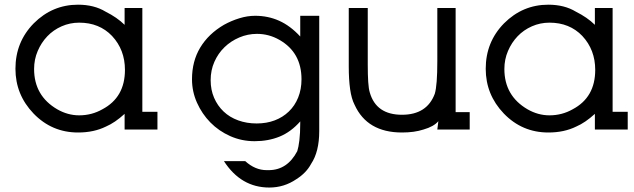

<svg xmlns="http://www.w3.org/2000/svg" viewBox="-20 -566 2772 839"><path d="M524.5 -68.5Q482.5 -30 443 -13Q416.5 0 386.2 6.5Q356 13 321 13Q206.5 13 126.5 -70Q47.5 -152.5 47.5 -265.5Q47.5 -382.5 127.5 -464Q209 -545.5 321 -545.5Q391.5 -545.5 441.5 -515Q491.5 -490 524.5 -457.5V-531H602V-77.5H668V0H524.5ZM326 -467Q285.5 -467 249.2 -451Q213 -435 186.8 -407.5Q160.5 -380 144.8 -343.2Q129 -306.5 129 -264.5Q129 -147.5 230 -88.5Q276 -62 326 -62Q381 -62 427.5 -88.5Q526 -140.5 526 -260.5Q526 -348.5 469.5 -409Q414 -467 326 -467Z M1339.5 150Q1318.5 189.5 1275 217Q1221.5 253.5 1157 253.5Q1033 253.5 958.5 138H1051.5Q1095 177.5 1145 177.5H1154Q1235.5 177.5 1279 94.5Q1284.5 77.5 1288.2 47.2Q1292 17 1292 -30V-35.5Q1251.5 10.5 1202 30.8Q1152.5 51 1092.5 51Q1036 51 986 28.8Q936 6.5 899.2 -31Q862.5 -68.5 840.8 -117.2Q819 -166 819 -219.5Q819 -298.5 855 -358.2Q891 -418 958.5 -457.5Q991 -475.5 1026 -486.2Q1061 -497 1095 -497Q1151.5 -497 1200 -475.2Q1248.5 -453.5 1292 -406.5V-497H1375V6.5Q1375 97 1339.5 150ZM1201.5 -391.5Q1155.5 -418 1103 -418Q1062.5 -418 1025.5 -402.2Q988.5 -386.5 960.8 -359.5Q933 -332.5 916.8 -295.8Q900.5 -259 900.5 -215.5Q900.5 -173.5 915.5 -138.8Q930.5 -104 957 -78.8Q983.5 -53.5 1020.8 -40Q1058 -26.5 1101.5 -26.5Q1145 -26.5 1180.5 -40Q1216 -53.5 1242.2 -78.8Q1268.5 -104 1283 -140Q1297.5 -176 1297.5 -219.5Q1297.5 -336.5 1201.5 -391.5Z M1895.5 -36.5Q1876 -13 1830.5 0Q1810.5 6.5 1786.8 9.8Q1763 13 1736.5 13Q1584.5 13 1529.5 -108Q1516 -134 1510 -176Q1504 -218 1504 -276V-531H1587V-284Q1587 -239 1589 -208.2Q1591 -177.5 1596 -161.5Q1624 -64.5 1736.5 -64.5Q1846 -64.5 1880 -156.5Q1891 -193 1891 -299.5V-531H1971V-76H2032.5V0H1891Z M2579.5 -68.5Q2537.5 -30 2498 -13Q2471.5 0 2441.2 6.5Q2411 13 2376 13Q2261.5 13 2181.5 -70Q2102.5 -152.5 2102.5 -265.5Q2102.5 -382.5 2182.5 -464Q2264 -545.5 2376 -545.5Q2446.5 -545.5 2496.5 -515Q2546.5 -490 2579.5 -457.5V-531H2657V-77.5H2723V0H2579.5ZM2381 -467Q2340.5 -467 2304.2 -451Q2268 -435 2241.8 -407.5Q2215.5 -380 2199.8 -343.2Q2184 -306.5 2184 -264.5Q2184 -147.5 2285 -88.5Q2331 -62 2381 -62Q2436 -62 2482.5 -88.5Q2581 -140.5 2581 -260.5Q2581 -348.5 2524.5 -409Q2469 -467 2381 -467Z"/></svg>

Font: MM Phetkon
Style: Regular
Weight: 400
Designer: Khon Soe Zaw Thu
Version: Version 1.00 July 15, 2016, initial release